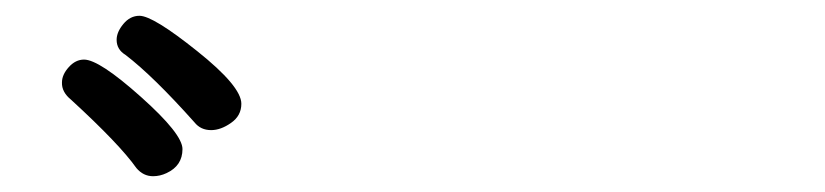

<svg xmlns="http://www.w3.org/2000/svg" viewBox="-20 -829 1040 242"><path d="M172.9 -606.9Q160.6 -606.9 151.9 -617.2Q130.9 -647 69.8 -703.1Q57.6 -712.9 58.1 -725.1Q58.1 -734.9 66.7 -744.4Q75.2 -753.9 85.9 -753.9Q105 -753.9 157.5 -707Q210 -660.2 210 -641.1Q210 -620.1 189.9 -610.8Q181.6 -606.9 172.9 -606.9ZM246.1 -665Q232.9 -665 225.1 -674.8Q173.3 -732.9 138.2 -759.8Q127 -766.6 127 -778.8Q127 -788.6 135.5 -798.8Q144 -809.1 155.8 -809.1Q172.9 -809.1 228.5 -764.6Q284.2 -720.2 284.2 -698.2Q284.2 -683.1 271.2 -674.1Q258.3 -665 246.1 -665Z"/></svg>

Font: LXGW WenKai Screen R
Style: Regular
Weight: 400
Designer: Fontworks Inc.
Version: Version 1.235;May 31, 2022